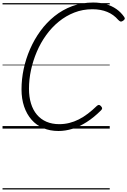

<svg xmlns="http://www.w3.org/2000/svg" viewBox="-20 -1016 1006 1517"><path d="M442 19Q375 19 321 -4Q267 -27 229 -70.5Q191 -114 170.5 -174.5Q150 -235 150 -310Q150 -390 167 -470.5Q184 -551 217.5 -628Q251 -705 299.5 -771.5Q348 -838 411 -888.5Q474 -939 550.5 -967.5Q627 -996 716 -996Q771 -996 817 -983Q863 -970 899.5 -944.5Q936 -919 962 -881Q968 -872 964.5 -864.5Q961 -857 949 -850Q939 -844 932 -846Q925 -848 914 -859Q878 -901 827 -922Q776 -943 710 -943Q634 -943 567.5 -917Q501 -891 445 -845.5Q389 -800 345 -739Q301 -678 271 -607.5Q241 -537 225 -463Q209 -389 209 -314Q209 -250 225 -198Q241 -146 272 -109.5Q303 -73 347.5 -54Q392 -35 448 -35Q489 -35 527.5 -44.5Q566 -54 602.5 -72.5Q639 -91 674.5 -118Q710 -145 745 -179Q754 -187 761.5 -187Q769 -187 778 -177Q787 -167 787 -160Q787 -153 778 -144Q722 -88 665.5 -52Q609 -16 553 1.5Q497 19 442 19ZM0 471H847V481H0ZM0 -20H847V0H0ZM0 -505H847V-500H0ZM0 -991H847V-981H0Z"/></svg>

Font: Playwrite IE Guides
Style: Regular
Weight: 400
Designer: Veronika Burian, José Scaglione
Foundry: TypeTogether
Version: Version 1.003